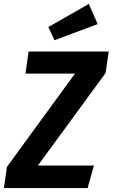

<svg xmlns="http://www.w3.org/2000/svg" viewBox="-41 -953 571 973"><path d="M-6 -107 339 -580H88L104 -692H510L494 -583L151 -114H435L403 0H-21ZM454 -831 235 -749 204 -816 409 -933Z"/></svg>

Font: Fira Sans Condensed SemiBold
Style: Italic
Weight: 600
Width: 3
Italic angle: -8°
Designer: bBox Type GmbH & Carrois Corporate GbR & Edenspiekermann AG
Foundry: bBox Type GmbH & Carrois Corporate GbR & Edenspiekermann AG
Version: Version 4.301